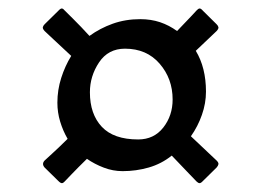

<svg xmlns="http://www.w3.org/2000/svg" viewBox="-20 -459 600 441"><path d="M128.4 -42Q125.5 -38.6 122.3 -38.3Q119.1 -38.1 113.8 -43.5L82.5 -74.2Q75.2 -82.5 82.5 -90.3Q82.5 -90.3 99.6 -106Q116.7 -121.6 135.3 -140.1Q124.5 -158.7 118.2 -179.7Q111.8 -200.7 111.8 -223.1Q111.8 -252.4 120.6 -280Q129.4 -307.6 143.6 -330.6Q122.1 -350.6 102.3 -369.1Q82.5 -387.7 82.5 -387.7Q77.6 -393.1 78.4 -396.5Q79.1 -399.9 82.5 -403.3L113.8 -434.1Q119.1 -439.9 122.3 -439.5Q125.5 -439 128.4 -435.1Q128.4 -435.1 147.2 -416.5Q166 -397.9 185.5 -376.5Q209.5 -394 238.8 -404.5Q268.1 -415 302.2 -415Q326.7 -415 347.7 -408Q368.7 -400.9 386.7 -387.7Q404.8 -406.2 418.2 -420.7Q431.6 -435.1 431.6 -435.1Q435.1 -439 438.2 -439.5Q441.4 -439.9 446.3 -434.1L477.5 -403.3Q481 -399.9 481.7 -396.5Q482.4 -393.1 477.5 -387.7L429.7 -342.3Q453.1 -303.7 453.1 -248.5Q453.1 -221.7 443.8 -195.3Q434.6 -168.9 418.5 -146Q439.5 -126 458.5 -108.2Q477.5 -90.3 477.5 -90.3Q482.4 -85.4 481.7 -81.8Q481 -78.1 477.5 -74.2L446.3 -43.5Q441.4 -38.1 438.2 -38.3Q435.1 -38.6 431.6 -42Q431.6 -42 413.3 -61Q395 -80.1 374.5 -101.6Q350.6 -82.5 321.5 -74.2Q292.5 -65.9 261.7 -65.9Q239.3 -65.9 218.3 -74Q197.3 -82 179.7 -94.2Q159.7 -74.7 144 -58.3Q128.4 -42 128.4 -42ZM297.4 -138.7Q333.5 -138.7 355 -166Q376.5 -193.4 376.5 -230.5Q376.5 -278.3 346.7 -312.7Q316.9 -347.2 267.1 -347.2Q228.5 -347.2 207.5 -315.7Q186.5 -284.2 186.5 -247.1Q186.5 -196.8 213.9 -167.7Q241.2 -138.7 297.4 -138.7Z"/></svg>

Font: David Libre
Style: Bold
Weight: 700
Designer: Ismar David, J. Victor Gaultney, Annie Olsen and Meir Sadan
Foundry: Monotype Imaging Inc. & SIL International
Version: Version 1.100; ttfautohint (v1.8.4.7-5d5b)